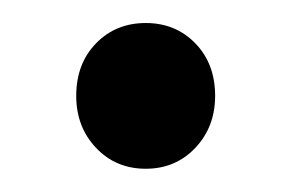

<svg xmlns="http://www.w3.org/2000/svg" viewBox="-20 -370 252 166"><path d="M45.9 -287.1Q45.9 -314.9 63 -332.5Q80.1 -350.1 106 -350.1Q131.8 -350.1 148.9 -332.5Q166 -314.9 166 -287.1Q166 -260.3 148.9 -242.2Q131.8 -224.1 106 -224.1Q80.1 -224.1 63 -242.2Q45.9 -260.3 45.9 -287.1Z"/></svg>

Font: Trueno
Style: Regular
Weight: 400
Designer: Julieta Ulanovsky
Foundry: Julieta Ulanovsky
Version: Version 3.001b | FøM Fix